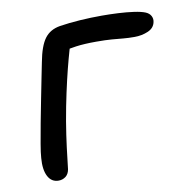

<svg xmlns="http://www.w3.org/2000/svg" viewBox="-64 -561 609 632"><g transform="rotate(-10 240.5 -245.0)"><path d="M82.6 10Q58.8 10 47.2 -12.2Q35.6 -34.4 38.8 -73.4Q39.8 -89.8 45 -120Q50.2 -150.2 57.2 -187.8Q64.2 -225.4 71.8 -263.3Q79.4 -301.2 85.6 -333.1Q91.8 -365 95.8 -384Q105.6 -436.4 123.5 -460.6Q141.4 -484.8 175 -490.4Q207.2 -495.4 243.5 -497.8Q279.8 -500.2 316.2 -500.2Q342.8 -500.2 370.8 -498.8Q398.8 -497.4 422.9 -494Q447 -490.6 460.8 -485Q473 -479.8 478 -470.2Q483 -460.6 480.6 -450Q476.8 -430.2 455.9 -421.3Q435 -412.4 410.8 -412.4Q389.8 -412.4 372.9 -414Q356 -415.6 335.8 -417.3Q315.6 -419 283.4 -419Q243.4 -419 215.2 -415.1Q187 -411.2 152.4 -403.2L200.6 -435Q192.6 -409.2 184.3 -378.7Q176 -348.2 167.2 -310.7Q158.4 -273.2 149 -226Q139.4 -176.8 133.2 -133.3Q127 -89.8 123.8 -60Q120.6 -30.2 119.2 -21.2Q116.4 -5.4 106.1 2.3Q95.8 10 82.6 10Z"/></g></svg>

Font: Shantell Sans Light
Style: Italic
Weight: 300
Italic angle: -11°
Designer: Stephen Nixon, Anya Danilova, Shantell Martin
Foundry: Arrow Type
Version: Version 1.008;[ac192a2d6]